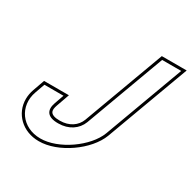

<svg xmlns="http://www.w3.org/2000/svg" viewBox="-186 -970 1215 1221"><g transform="rotate(30 421.5 -360.0)"><path d="M648.1 -700 674 -770H814L788.1 -700L599.7 -189L599.3 -188C554.8 -70 385.2 51 251.6 50C117.6 50 35 -65 79.3 -188L104.5 -259H244.5L220.1 -190C197.8 -127 223.8 -89 303.2 -90C380.2 -90 436.9 -130 459.7 -189ZM660 -790 441 -196.1C421.5 -145.4 373 -110 303.1 -110C284 -109.8 269.6 -112 259 -115.6C233 -124.6 224.3 -141.9 238.9 -183.3L272.8 -279H90.4L60.5 -194.7C51.7 -170.3 47.4 -145.7 47.3 -122.1C46.9 -15.3 132.2 70 251.5 70C394.8 71.1 570.1 -54 618.1 -181L842.6 -790Z"/></g></svg>

Font: Nordica Plus
Style: NordicaClassicRgOblOl
Weight: 500
Version: Version 1.01